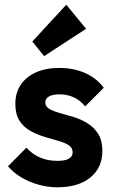

<svg xmlns="http://www.w3.org/2000/svg" viewBox="-20 -783 484 814"><path d="M224 11Q183 11 143.5 0Q104 -11 71 -30.5Q38 -50 14 -78L92 -157Q117 -129 150 -115Q183 -101 223 -101Q255 -101 271.5 -110Q288 -119 288 -137Q288 -157 270.5 -168Q253 -179 225 -186.5Q197 -194 166.5 -203.5Q136 -213 108 -228.5Q80 -244 62.5 -271.5Q45 -299 45 -343Q45 -389 67.5 -423Q90 -457 132 -476Q174 -495 231 -495Q291 -495 339.5 -474Q388 -453 420 -411L341 -332Q319 -359 291.5 -371Q264 -383 232 -383Q203 -383 187.5 -374Q172 -365 172 -349Q172 -331 189.5 -321Q207 -311 235 -303.5Q263 -296 293.5 -286.5Q324 -277 351.5 -260Q379 -243 396.5 -215Q414 -187 414 -143Q414 -72 363 -30.5Q312 11 224 11ZM167 -545 117 -607 261 -763 345 -661Z"/></svg>

Font: Outfit SemiBold
Style: Regular
Weight: 600
Designer: Rodrigo Fuenzalida
Foundry: fragTYPE
Version: Version 1.100;gftools[0.9.27]